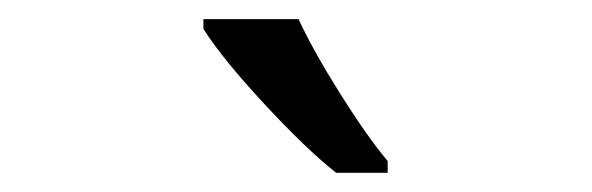

<svg xmlns="http://www.w3.org/2000/svg" viewBox="-20 -786 617 200"><path d="M383.8 -606H330.1Q298.3 -631.3 254.9 -678.2Q211.4 -725.1 191.9 -755.9V-766.1H291Q306.6 -732.4 334.5 -688.2Q362.3 -644 383.8 -618.2Z"/></svg>

Font: WebKoruri
Style: Regular
Weight: 400
Foundry: lindwurm / mohemohe
Version: Version 1.00